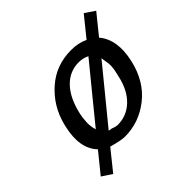

<svg xmlns="http://www.w3.org/2000/svg" viewBox="-177 -716 958 958"><g transform="rotate(-45 302.0 -236.5)"><path d="M87 -234Q89 -241 91 -251Q117 -352 193.5 -419.5Q270 -487 377 -487Q427 -487 467 -468L551 -572H552L604 -537L519 -432Q579 -361 550 -234Q523 -118 442 -54.5Q361 9 262 9Q234 9 174 -8L88 99L35 64L121 -42Q58 -108 87 -234ZM185 -238 183 -230Q179 -214 177 -183Q174 -153 184 -120Q209 -151 299 -261L416 -404Q390 -417 360 -417Q296 -417 250.5 -370Q205 -323 185 -238ZM225 -70Q232 -67 242 -67Q263 -58 278 -58Q340 -58 386 -101Q432 -144 450 -222L459 -262Q460 -268 461 -278Q462 -288 462 -289Q463 -303 459 -324Q455 -345 455 -351Z"/></g></svg>

Font: Coval
Style: Medium Italic
Weight: 500
Foundry: Context Ltd
Version: Version 001.000